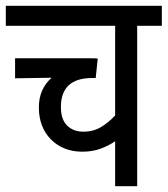

<svg xmlns="http://www.w3.org/2000/svg" viewBox="-20 -642 578 662"><path d="M538 -553H453V0H377V-155Q357 -141 328.5 -130Q300 -119 264 -119Q198 -119 156 -161Q114 -203 114 -272Q114 -335 158 -374L32 -372V-441H270Q284 -441 297.5 -441Q311 -441 317 -440L310 -373H298Q190 -373 190 -273Q190 -230 211.5 -209Q233 -188 267 -188Q302 -188 328.5 -204Q355 -220 377 -244V-553H0V-622H538Z"/></svg>

Font: Noto Sans Devanagari Condensed
Style: Regular
Weight: 400
Width: 3
Designer: Jelle Bosma - Monotype Design Team
Foundry: Monotype Imaging Inc.
Version: Version 2.004; ttfautohint (v1.8.4.7-5d5b)